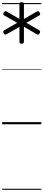

<svg xmlns="http://www.w3.org/2000/svg" viewBox="-20 -1138 398 1758"><path d="M179 -738Q158 -738 158 -755V-892L40 -824Q33 -819 26.5 -821Q20 -823 14 -833Q4 -851 18 -860L137 -929L18 -997Q12 -1000 10.5 -1007Q9 -1014 14 -1023Q20 -1033 26.5 -1035Q33 -1037 40 -1033L158 -965V-1101Q158 -1109 163 -1113.5Q168 -1118 179 -1118Q199 -1118 199 -1101V-964L318 -1033Q325 -1037 331.5 -1035Q338 -1033 343 -1023Q355 -1005 340 -997L221 -929L340 -860Q346 -856 347.5 -849.5Q349 -843 343 -833Q338 -823 331.5 -821Q325 -819 318 -824L199 -893V-755Q199 -738 179 -738ZM0 590H358V600H0ZM0 -20H358V0H0ZM0 -505H358V-500H0ZM0 -1110H358V-1100H0Z"/></svg>

Font: Playwrite FR Moderne Guides
Style: Regular
Weight: 400
Designer: Veronika Burian, José Scaglione
Foundry: TypeTogether
Version: Version 1.003